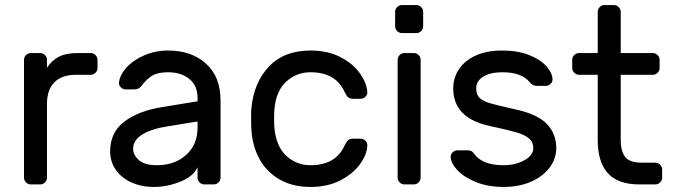

<svg xmlns="http://www.w3.org/2000/svg" viewBox="-20 -730 2666 760"><path d="M366 -493V-461Q366 -450 358 -442Q350 -434 339 -434H281Q225 -434 195.5 -404.5Q166 -375 166 -319V-27Q166 -16 158 -8Q150 0 139 0H102Q91 0 83 -8Q75 -16 75 -27V-493Q75 -504 83 -512Q91 -520 102 -520H139Q150 -520 158 -512Q166 -504 166 -493V-462Q186 -492 214 -506Q242 -520 287 -520H339Q350 -520 358 -512Q366 -504 366 -493Z M762 -329V-342Q762 -391 729.5 -417.5Q697 -444 645 -444Q605 -444 582.5 -430.5Q560 -417 540 -390Q534 -382 527 -379Q520 -376 508 -376H478Q467 -376 458.5 -384Q450 -392 451 -403Q454 -433 480.5 -462.5Q507 -492 551 -511Q595 -530 645 -530Q738 -530 795.5 -478Q853 -426 853 -332V-27Q853 -16 845 -8Q837 0 826 0H789Q778 0 770 -8Q762 -16 762 -27V-68Q746 -32 694 -11Q642 10 590 10Q539 10 499 -8.5Q459 -27 437.5 -59Q416 -91 416 -131Q416 -206 472 -248.5Q528 -291 621 -306ZM762 -249 644 -230Q579 -220 543 -197.5Q507 -175 507 -141Q507 -116 530 -96Q553 -76 600 -76Q672 -76 717 -117Q762 -158 762 -224Z M1344 -154Q1351 -169 1358 -175Q1365 -181 1377 -181H1407Q1418 -181 1426 -173.5Q1434 -166 1434 -156Q1434 -122 1407 -83Q1380 -44 1329 -17Q1278 10 1209 10Q1138 10 1086 -20Q1034 -50 1006 -102.5Q978 -155 975 -220Q974 -232 974 -266Q974 -290 975 -300Q984 -402 1044 -466Q1104 -530 1209 -530Q1278 -530 1328.5 -503.5Q1379 -477 1405.5 -438.5Q1432 -400 1434 -366Q1435 -355 1426.5 -347Q1418 -339 1407 -339H1377Q1365 -339 1358 -345Q1351 -351 1344 -366Q1309 -444 1209 -444Q1154 -444 1113 -407Q1072 -370 1066 -295Q1065 -284 1065 -259Q1065 -236 1066 -225Q1073 -150 1113.5 -113Q1154 -76 1209 -76Q1309 -76 1344 -154Z M1628 -599H1571Q1560 -599 1552 -607Q1544 -615 1544 -626V-683Q1544 -694 1552 -702Q1560 -710 1571 -710H1628Q1639 -710 1647 -702Q1655 -694 1655 -683V-626Q1655 -615 1647 -607Q1639 -599 1628 -599ZM1618 0H1581Q1570 0 1562 -8Q1554 -16 1554 -27V-493Q1554 -504 1562 -512Q1570 -520 1581 -520H1618Q1629 -520 1637 -512Q1645 -504 1645 -493V-27Q1645 -16 1637 -8Q1629 0 1618 0Z M1774 -380Q1774 -421 1796 -455Q1818 -489 1861.5 -509.5Q1905 -530 1968 -530Q2030 -530 2075 -512Q2120 -494 2143.5 -467Q2167 -440 2167 -415Q2167 -405 2159 -397.5Q2151 -390 2140 -390H2107Q2088 -390 2077 -404Q2046 -444 1968 -444Q1922 -444 1893.5 -427Q1865 -410 1865 -380Q1865 -355 1879 -342Q1893 -329 1921 -321Q1949 -313 2020 -297Q2108 -278 2145 -239Q2182 -200 2182 -144Q2182 -103 2156.5 -68Q2131 -33 2083.5 -11.5Q2036 10 1973 10Q1911 10 1863.5 -9.5Q1816 -29 1790 -57Q1764 -85 1764 -110Q1764 -120 1772 -127.5Q1780 -135 1791 -135H1827Q1836 -135 1843 -133Q1850 -131 1856 -122Q1889 -76 1973 -76Q2020 -76 2055.5 -95.5Q2091 -115 2091 -144Q2091 -168 2073.5 -182.5Q2056 -197 2023 -206.5Q1990 -216 1920 -231Q1774 -262 1774 -380Z M2521 -86H2574Q2585 -86 2593 -78Q2601 -70 2601 -59V-27Q2601 -16 2593 -8Q2585 0 2574 0H2511Q2426 0 2386 -44.5Q2346 -89 2346 -175V-434H2272Q2261 -434 2253 -442Q2245 -450 2245 -461V-493Q2245 -504 2253 -512Q2261 -520 2272 -520H2346V-683Q2346 -694 2354 -702Q2362 -710 2373 -710H2410Q2421 -710 2429 -702Q2437 -694 2437 -683V-520H2564Q2575 -520 2583 -512Q2591 -504 2591 -493V-461Q2591 -450 2583 -442Q2575 -434 2564 -434H2437V-175Q2437 -132 2454.5 -109Q2472 -86 2521 -86Z"/></svg>

Font: Hezaedrus
Style: Regular
Weight: 400
Designer: Hubert & Fischer
Foundry: Hubert & Fischer
Version: Version 1.10;September 3, 2019;FontCreator 11.5.0.2425 64-bi